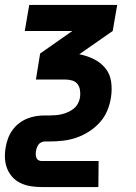

<svg xmlns="http://www.w3.org/2000/svg" viewBox="-30 -540 550 775"><path d="M367 215H137Q115 215 93.5 211.5Q72 208 53 199Q34 190 20 174.5Q6 159 -1.5 139.5Q-9 120 -10 98Q-11 76 -7 54Q-4 36 2.5 18.5Q9 1 20 -14.5Q31 -30 46.5 -42Q62 -54 79 -61Q96 -68 114 -71Q132 -74 150 -74H169Q182 -74 194.5 -75Q207 -76 219.5 -79Q232 -82 244.5 -87.5Q257 -93 267.5 -101.5Q278 -110 284.5 -122Q291 -134 293 -147Q295 -161 293 -175.5Q291 -190 283 -200.5Q275 -211 261.5 -215Q248 -219 233 -219H115L132 -324L262 -415H70L88 -520H443L425 -415L290 -321Q321 -315 348.5 -301.5Q376 -288 395 -265Q414 -242 418.5 -210.5Q423 -179 418 -147Q414 -120 403 -93.5Q392 -67 372.5 -45.5Q353 -24 328.5 -8.5Q304 7 277.5 16Q251 25 223.5 28Q196 31 170 31H151Q144 31 136.5 34.5Q129 38 125 44Q121 50 118.5 57Q116 64 115 71Q114 78 114.5 84.5Q115 91 117 97Q119 103 125 106.5Q131 110 138 110H368Z"/></svg>

Font: Iosevka Term Curly XBd Obl
Style: Regular
Weight: 800
Italic angle: -9°
Designer: Belleve Invis
Foundry: Belleve Invis
Version: Version 32.3.0